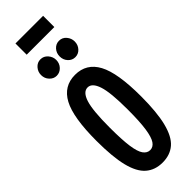

<svg xmlns="http://www.w3.org/2000/svg" viewBox="-321 -972 992 992"><g transform="rotate(-45 175.0 -475.5)"><path d="M176 11Q121 11 84.5 -20.5Q48 -52 30.5 -122.5Q13 -193 13 -310Q13 -481 53 -555.5Q93 -630 176 -630Q259 -630 299 -555.5Q339 -481 339 -310Q339 -193 321 -122Q303 -51 267 -20Q231 11 176 11ZM176 -80Q198 -80 212.5 -101Q227 -122 234.5 -172Q242 -222 242 -310Q242 -435 225 -486.5Q208 -538 176 -538Q143 -538 126.5 -486.5Q110 -435 110 -310Q110 -222 117 -172Q124 -122 139 -101Q154 -80 176 -80ZM106 -693Q84 -693 67.5 -710.5Q51 -728 51 -753Q51 -777 67 -795Q83 -813 106 -813Q130 -813 146 -794.5Q162 -776 162 -753Q162 -728 145.5 -710.5Q129 -693 106 -693ZM242 -693Q219 -693 203 -710.5Q187 -728 187 -753Q187 -778 203 -795.5Q219 -813 242 -813Q266 -813 281.5 -794.5Q297 -776 297 -753Q297 -728 281 -710.5Q265 -693 242 -693ZM73 -880V-962H275V-880Z"/></g></svg>

Font: Inconsolata ExtraCondensed ExtraBold
Style: Regular
Weight: 800
Width: 2
Monospace: yes
Designer: Raph Levien, Cyreal, Brenton Simpson
Foundry: Raph Levien, Cyreal, Google
Version: Version 3.001; ttfautohint (v1.8.2.53-6de2)